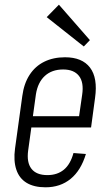

<svg xmlns="http://www.w3.org/2000/svg" viewBox="-20 -791 470 818"><path d="M174 7Q125 7 93.5 -12Q62 -31 49.5 -68.5Q37 -106 44 -158L75 -382Q82 -435 106 -472Q130 -509 168.5 -528Q207 -547 257 -547Q330 -547 363.5 -503Q397 -459 385 -374L368 -248H103L110 -296H327L312 -262L330 -387Q338 -440 316.5 -467.5Q295 -495 249 -495Q201 -495 171 -467.5Q141 -440 133 -389L100 -150Q93 -99 114 -72Q135 -45 182 -45Q224 -45 252 -68Q280 -91 293 -139L346 -135Q325 -65 281 -29Q237 7 174 7ZM363 -620 337 -593 179 -718 231 -771Z"/></svg>

Font: Pathway Extreme Condensed Thin
Style: Italic
Weight: 250
Width: 3
Italic angle: -8°
Version: Version 1.001;gftools[0.9.26]